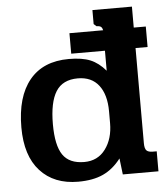

<svg xmlns="http://www.w3.org/2000/svg" viewBox="-51 -734 696 794"><g transform="rotate(-5 297.0 -337.0)"><path d="M27 -230Q27 -357 83.5 -426Q140 -495 247 -495Q302 -495 336 -481Q370 -467 399 -433V-516H259V-601H399Q397 -611 391.5 -615.5Q386 -620 373 -620L362 -630V-688H526V-601H576V-516H526V-121Q526 -99 533.5 -91Q541 -83 560 -83H576V0H428L420 -67Q388 -25 346 -5.5Q304 14 242 14Q142 14 84.5 -49Q27 -112 27 -230ZM394 -216V-265Q394 -334 364 -373Q334 -412 277 -412Q214 -412 186 -367.5Q158 -323 158 -232Q158 -144 185 -104.5Q212 -65 274 -65Q330 -65 362 -108Q394 -151 394 -216Z"/></g></svg>

Font: Pridi Medium
Style: Regular
Weight: 500
Designer: Katatrad Team
Foundry: CadsonDemak
Version: Version 1.001